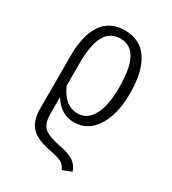

<svg xmlns="http://www.w3.org/2000/svg" viewBox="-181 -629 833 931"><g transform="rotate(30 235.5 -164.0)"><path d="M246.1 108.9Q301.8 119.1 327.6 137.2Q353.5 155.3 363.8 187L314 206.1Q303.2 182.1 284.4 171.6Q265.6 161.1 211.9 150.9Q138.2 136.2 106.2 102.1Q74.2 67.9 74.2 -2.9V-295.9Q74.2 -411.6 116.7 -472.9Q159.2 -534.2 242.2 -534.2Q327.1 -534.2 371.1 -468.8Q415 -403.3 415 -280.8Q415 -163.1 369.9 -93.5Q324.7 -23.9 249 -23.9Q173.8 -23.9 129.9 -96.2V-2Q129.9 50.8 154.3 73.2Q178.7 95.7 246.1 108.9ZM243.2 -488.8Q185.1 -488.8 157.5 -439Q129.9 -389.2 129.9 -287.1V-160.2Q169.9 -69.8 242.2 -69.8Q295.4 -69.8 325.2 -123.5Q355 -177.2 355 -280.8Q355 -387.7 327.1 -438.2Q299.3 -488.8 243.2 -488.8Z"/></g></svg>

Font: Fira Sans Compressed Light
Style: Regular
Weight: 300
Width: 1
Designer: Carrois Corporate & Edenspiekermann AG
Foundry: Carrois Corporate GbR & Edenspiekermann AG
Version: Version 4.203;PS 004.203;hotconv 1.0.88;makeotf.lib2.5.64775